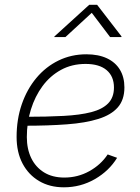

<svg xmlns="http://www.w3.org/2000/svg" viewBox="-20 -778 590 807"><path d="M248.5 9.3Q189 9.3 144.3 -17.1Q99.6 -43.5 74.7 -90.8Q49.8 -138.2 49.8 -202.6Q49.8 -276.4 71.5 -339.6Q93.3 -402.8 132.8 -450.2Q172.4 -497.6 226.1 -523.7Q279.8 -549.8 342.8 -549.8Q393.6 -549.8 429.4 -533Q465.3 -516.1 484.1 -484.9Q502.9 -453.6 502.9 -410.6Q502.9 -358.4 475.1 -326.7Q447.3 -294.9 393.3 -278.1Q339.4 -261.2 261.2 -255.4Q183.1 -249.5 82.5 -249.5L86.4 -287.1Q177.2 -287.1 246.6 -290.8Q315.9 -294.4 363.3 -306.6Q410.6 -318.8 434.8 -343.8Q459 -368.7 459 -410.2Q459 -457 428.2 -483.2Q397.5 -509.3 339.8 -509.3Q282.2 -509.3 236.6 -484.4Q190.9 -459.5 158.9 -416.3Q127 -373 109.9 -317.9Q92.8 -262.7 92.8 -202.1Q92.8 -151.9 111.3 -113.5Q129.9 -75.2 165 -53.5Q200.2 -31.7 250.5 -31.7Q307.1 -31.7 355.5 -58.6Q403.8 -85.4 432.6 -128.9L472.2 -114.7Q438.5 -59.6 378.7 -25.1Q318.8 9.3 248.5 9.3ZM254.9 -622.1H208L209 -625L355 -757.8H388.2L490.7 -625L490.2 -622.1H442.9L365.7 -724.1Z"/></svg>

Font: Inter 17pt ExtraLight
Style: Italic
Weight: 250
Italic angle: -9.3988°
Version: Version 4.001;git-66647c0bb